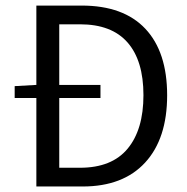

<svg xmlns="http://www.w3.org/2000/svg" viewBox="-20 -676 678 696"><path d="M275.9 -655.8Q427.7 -655.8 506.8 -571.8Q585.9 -487.8 585.9 -330.6Q585.9 -173.3 506.1 -86.7Q426.3 0 279.8 0H111.8V-320.8H33.2V-363.8L111.8 -368.2V-655.8ZM270 -67.9Q385.3 -67.9 442.6 -137Q500 -206.1 500 -331.1Q500 -456.1 442.4 -522Q384.8 -587.9 270 -587.9H194.8V-368.2H344.2V-320.8H194.8V-67.9Z"/></svg>

Font: SourceSansPro-Regular
Style: Regular
Weight: 400
Designer: Paul D. Hunt
Foundry: Adobe Systems Incorporated
Version: Version 1.050;PS Version 1.000;hotconv 1.0.70;makeotf.lib2.5